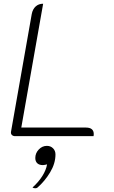

<svg xmlns="http://www.w3.org/2000/svg" viewBox="-20 -729 611 1028"><path d="M39 -24 150 -654Q155 -680 171 -694.5Q187 -709 211 -709L94 -46H440Q482 -46 482 -11Q482 -4 481 0H61Q50 0 43.5 -6.5Q37 -13 39 -24ZM232 151Q228 152 221.5 153.5Q215 155 210 155Q190 155 179.5 145Q169 135 169 117Q169 91 187.5 71.5Q206 52 231 52Q251 52 264 65Q277 78 277 98Q277 146 248.5 193.5Q220 241 181 275Q177 279 169 279Q160 279 154 275Q187 245 207 213Q227 181 232 151Z"/></svg>

Font: K2D Thin
Style: Italic
Weight: 100
Italic angle: -10°
Designer: Katatrad Aksorn Co.,Ltd.
Foundry: Cadson Demak Co.,Ltd.
Version: Version 1.000; ttfautohint (v1.6)